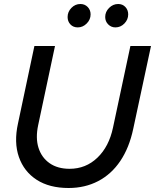

<svg xmlns="http://www.w3.org/2000/svg" viewBox="-20 -930 775 960"><path d="M323 10Q227 10 163.5 -31Q100 -72 74.5 -145Q49 -218 70 -313L152 -700H255L171 -305Q157 -240 172.5 -191Q188 -142 228 -114Q268 -86 328 -86Q409 -86 467 -141.5Q525 -197 545 -292L632 -700H735L646 -285Q626 -191 581.5 -125Q537 -59 471 -24.5Q405 10 323 10ZM369 -793Q346 -793 332 -808Q318 -823 318 -845Q318 -871 337 -890.5Q356 -910 382 -910Q404 -910 418.5 -895Q433 -880 433 -858Q433 -832 413.5 -812.5Q394 -793 369 -793ZM557 -793Q536 -793 521 -808Q506 -823 506 -845Q506 -871 525.5 -890.5Q545 -910 571 -910Q593 -910 607 -895Q621 -880 621 -858Q621 -832 602 -812.5Q583 -793 557 -793Z"/></svg>

Font: Red Hat Display SemiBold
Style: Italic
Weight: 600
Italic angle: -12°
Designer: Pentagram, MCKL
Foundry: Pentagram, MCKL
Version: Version 1.023